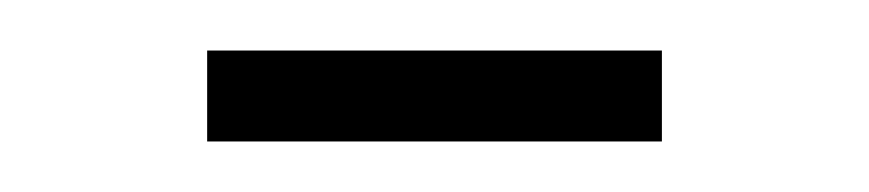

<svg xmlns="http://www.w3.org/2000/svg" viewBox="-20 -256 344 76"><path d="M62 -236H242V-200H62Z"/></svg>

Font: Newsreader Text ExtraLight
Style: Regular
Weight: 275
Designer: Hugues Gentile
Foundry: Production Type
Version: Version 1.001